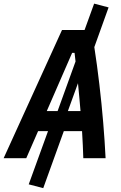

<svg xmlns="http://www.w3.org/2000/svg" viewBox="-48 -856 654 1039"><path d="M186 162.1 107.4 141.6 211.9 -146.5H158.2L94.2 0H-28.3L287.6 -693.8H409.7L461.4 -836.4L539.6 -815.9L462.4 -601.1Q477.5 -503.9 489.7 -399.4Q502 -294.9 510.5 -192.9Q519 -90.8 523.4 0H402.8Q401.9 -33.7 400.1 -70.8Q398.4 -107.9 396 -146.5H297.4ZM263.7 -254.9 360.8 -523.4Q358.4 -546.9 355.5 -569.8H342.3L205.1 -254.9ZM374 -405.8 319.3 -254.9H387.7Q384.8 -293 381.1 -330.8Q377.4 -368.7 374 -405.8Z"/></svg>

Font: Cascadia Code PL SemiBold
Style: Italic
Weight: 600
Italic angle: -10°
Monospace: yes
Designer: Aaron Bell
Foundry: Saja Typeworks
Version: Version 2404.023; ttfautohint (v1.8.4)